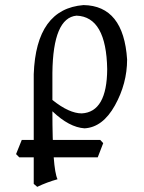

<svg xmlns="http://www.w3.org/2000/svg" viewBox="-20 -496 566 753"><path d="M300.8 -51.3Q399.4 -56.6 400.4 -224.6Q397 -430.2 280.3 -434.6Q188 -426.3 185.5 -210.4V-104Q251 -51.3 300.8 -51.3ZM126 236.8 112.3 225.1V-205.1Q121.6 -461.4 307.6 -476.1Q464.8 -473.6 478.5 -262.7Q478.5 -168.5 430.7 -82.5Q382.8 3.4 311.5 7.3Q251.5 3.4 185.5 -59.6Q185.5 165.5 205.6 207Q164.6 218.3 126 236.8ZM363.3 121.1H55.7L43 108.4L65.4 52.7H373L384.8 65.4Z"/></svg>

Font: Almanac
Style: Regular
Weight: 400
Designer: Eden's Almanac
Version: Version 3.501;March 28, 2021;FontCreator 13.0.0.2683 64-bit